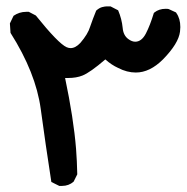

<svg xmlns="http://www.w3.org/2000/svg" viewBox="-20 -410 598 615"><path d="M63.5 -372.1Q66.4 -372.1 72.3 -372.1L94.7 -360.4Q167 -270.5 193.4 -258.8Q200.2 -255.9 206.1 -255.9Q221.7 -255.9 237.3 -272.5Q261.7 -300.8 268.6 -324.2Q277.3 -349.6 288.1 -376Q297.9 -384.8 307.1 -387.2Q316.4 -389.6 322.3 -389.6Q328.1 -389.6 334 -389.6L358.4 -377Q370.1 -349.6 373 -320.3Q375 -296.9 390.6 -285.2Q402.3 -276.4 413.1 -276.4Q433.6 -276.4 447.3 -302.7Q460.9 -329.1 472.7 -368.2L474.6 -370.1Q489.3 -381.8 510.7 -381.8Q518.6 -381.8 520.5 -380.9L543.9 -370.1L544.9 -368.2Q557.6 -350.6 557.6 -323.2Q557.6 -316.4 556.6 -308.6Q551.8 -270.5 502 -219.7Q460 -177.7 415 -177.7Q386.7 -177.7 358.4 -192.4Q336.9 -202.1 317.4 -219.7Q268.6 -177.7 244.1 -168Q224.6 -160.2 198.2 -160.2Q193.4 -160.2 188.5 -160.2Q215.8 -30.3 223.6 66.4Q226.6 105.5 227.5 148.4L215.8 171.9Q200.2 185.5 178.7 185.5Q175.8 185.5 169.9 185.5L144.5 172.9Q126 53.7 110.4 -61.5Q94.7 -176.8 13.7 -304.7L11.7 -335L23.4 -359.4Q42 -372.1 63.5 -372.1Z"/></svg>

Font: JasonHandwriting2
Style: SemiBold
Weight: 600
Version: Version 1.04.7